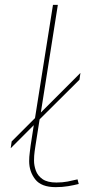

<svg xmlns="http://www.w3.org/2000/svg" viewBox="-20 -760 377 790"><path d="M24 -150 28 -178 124 -274 198 -740H218L148 -297L311 -460L307 -432L143 -269L126 -161Q125 -154 122.5 -137Q120 -120 120 -99Q120 -79 127.5 -58Q135 -37 155 -23Q175 -9 212 -9Q237 -9 258 -13Q279 -17 299 -22L304 -3Q284 2 260.5 6Q237 10 209 10Q150 10 125 -22Q100 -54 100 -97Q100 -115 102.5 -133Q105 -151 106 -161L119 -245Z"/></svg>

Font: Georama ExtraExtended Thin
Style: Italic
Weight: 100
Width: 8
Italic angle: -9°
Designer: Jean-Baptiste Levee
Foundry: Production Type
Version: Version 1.000